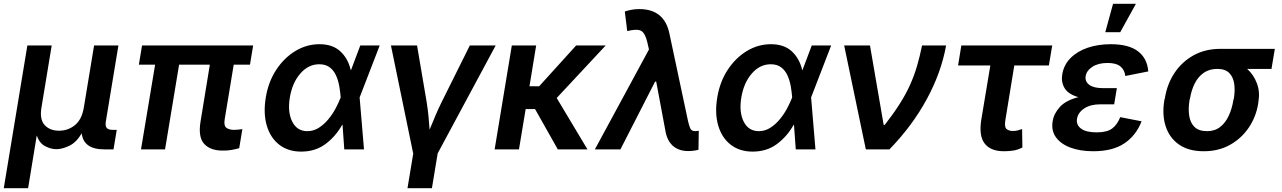

<svg xmlns="http://www.w3.org/2000/svg" viewBox="-32 -785 6738 1009"><path d="M-12.2 204.1 111.8 -545.9H239.7L186 -220.7Q175.3 -157.7 202.6 -127.9Q230 -98.1 278.3 -98.1Q326.2 -98.1 362.3 -127.9Q398.4 -157.7 408.7 -220.7L462.4 -545.9H590.3L523.9 -145Q520.5 -122.1 529.3 -112.3Q538.1 -102.5 562 -102.5H581.5L564.5 0H516.6Q406.7 0 397.5 -84.5Q369.6 -36.6 332 -18.8Q294.4 -1 264.6 -1Q235.8 -1 205.8 -16.4Q175.8 -31.7 161.1 -72.8L115.7 204.1Z M1298.3 -545.9 1281.7 -445.3H1196.3L1148.9 -158.7Q1143.1 -124.5 1157.7 -113.5Q1172.4 -102.5 1198.7 -102.5Q1210.9 -102.5 1222.2 -104Q1233.4 -105.5 1241.7 -106.4L1225.1 -6.3Q1208 -1.5 1186.3 2.7Q1164.6 6.8 1138.7 6.3Q1074.2 6.8 1041.3 -28.6Q1008.3 -64 1022 -147L1070.8 -445.3H909.2L835.4 0H709L783.2 -445.3H697.8L714.4 -545.9Z M1550.8 11.7Q1481.9 11.7 1435.3 -24.7Q1388.7 -61 1369.9 -125.2Q1351.1 -189.5 1364.7 -272.5Q1378.4 -355.5 1419.9 -418.5Q1461.4 -481.4 1520.5 -517.1Q1579.6 -552.7 1647 -552.7Q1715.8 -552.7 1756.3 -515.4Q1796.9 -478 1811 -417.5H1813L1861.3 -545.9H1963.4L1857.9 -272.9L1880.9 0H1777.3L1768.1 -128.9H1766.1Q1731.9 -67.9 1678.5 -28.1Q1625 11.7 1550.8 11.7ZM1758.3 -272.9V-274.4Q1756.3 -300.8 1751.2 -330.8Q1746.1 -360.8 1734.4 -387.5Q1722.7 -414.1 1701.2 -430.7Q1679.7 -447.3 1646 -447.3Q1588.4 -447.3 1546.1 -398.4Q1503.9 -349.6 1491.2 -272.9Q1478.5 -196.3 1503.7 -146Q1528.8 -95.7 1583.5 -95.7Q1615.2 -95.7 1642.8 -113Q1670.4 -130.4 1692.9 -157.5Q1715.3 -184.6 1731.7 -215.1Q1748 -245.6 1757.8 -271.5Z M2109.4 204.1 2139.6 22.5 2022.5 -545.9H2159.7L2210 -250Q2215.8 -213.9 2219.5 -177.2Q2223.1 -140.6 2225.6 -103.5Q2240.7 -140.6 2256.1 -177Q2271.5 -213.4 2289.6 -250L2437 -545.9H2572.8L2268.1 21L2237.8 204.1Z M2785.6 -545.9 2750.5 -331.5H2801.3L2995.6 -545.9H3150.9L2893.6 -270L3055.2 0H2899.4L2779.8 -211.9H2730.5L2695.3 0H2567.4L2657.7 -545.9Z M3584.5 8.8Q3537.6 8.8 3507.1 -16.1Q3476.6 -41 3466.3 -89.8L3416.5 -356H3410.6L3228.5 0H3094.2L3378.4 -524.9L3370.1 -561.5Q3358.9 -610.8 3337.4 -622.8Q3315.9 -634.8 3264.2 -621.6L3251.5 -724.6Q3267.1 -730 3286.4 -733.6Q3305.7 -737.3 3327.6 -737.3Q3460 -737.3 3486.3 -606.9L3584 -147.5Q3589.8 -122.6 3596.2 -109.1Q3602.5 -95.7 3623 -95.7Q3633.3 -96.2 3640.1 -97.7L3638.7 2Q3613.8 8.8 3584.5 8.8Z M3923.3 11.7Q3854.5 11.7 3807.9 -24.7Q3761.2 -61 3742.4 -125.2Q3723.6 -189.5 3737.3 -272.5Q3751 -355.5 3792.5 -418.5Q3834 -481.4 3893.1 -517.1Q3952.1 -552.7 4019.5 -552.7Q4088.4 -552.7 4128.9 -515.4Q4169.4 -478 4183.6 -417.5H4185.5L4233.9 -545.9H4335.9L4230.5 -272.9L4253.4 0H4149.9L4140.6 -128.9H4138.7Q4104.5 -67.9 4051 -28.1Q3997.6 11.7 3923.3 11.7ZM4130.9 -272.9V-274.4Q4128.9 -300.8 4123.8 -330.8Q4118.7 -360.8 4106.9 -387.5Q4095.2 -414.1 4073.7 -430.7Q4052.2 -447.3 4018.6 -447.3Q3960.9 -447.3 3918.7 -398.4Q3876.5 -349.6 3863.8 -272.9Q3851.1 -196.3 3876.2 -146Q3901.4 -95.7 3956.1 -95.7Q3987.8 -95.7 4015.4 -113Q4043 -130.4 4065.4 -157.5Q4087.9 -184.6 4104.2 -215.1Q4120.6 -245.6 4130.4 -271.5Z M4518.1 0 4404.3 -545.9H4540L4611.8 -128.9H4617.7Q4664.1 -188.5 4696.3 -239.3Q4728.5 -290 4750.2 -338.4Q4772 -386.7 4786.9 -437.3Q4801.8 -487.8 4813.5 -545.9H4939.9Q4914.6 -404.3 4838.6 -264.2Q4762.7 -124 4642.1 0Z M5497.6 -545.9 5480 -440.9H5298.3L5251.5 -154.3Q5245.1 -117.2 5257.8 -106.9Q5270.5 -96.7 5290.5 -96.7Q5305.7 -96.7 5317.1 -99.9Q5328.6 -103 5339.4 -106.9L5340.8 -9.8Q5316.4 2.4 5293.9 6.1Q5271.5 9.8 5244.1 9.8Q5174.3 9.8 5142.8 -30.5Q5111.3 -70.8 5125 -156.7L5172.4 -440.9H5002.9L5020 -545.9Z M5713.4 9.8Q5644.5 9.8 5593.5 -9.3Q5542.5 -28.3 5517.1 -63.7Q5491.7 -99.1 5500 -148.4Q5506.3 -188.5 5538.3 -223.4Q5570.3 -258.3 5635.3 -274.4Q5581.1 -290 5562.3 -322.5Q5543.5 -355 5550.3 -394Q5558.6 -444.3 5594 -480Q5629.4 -515.6 5684.1 -534.2Q5738.8 -552.7 5805.2 -552.7Q5899.4 -552.7 5948.2 -515.6Q5997.1 -478.5 6002.4 -409.7L5881.8 -385.7Q5878.4 -417 5856.4 -435.5Q5834.5 -454.1 5788.6 -454.1Q5739.7 -454.1 5709 -434.1Q5678.2 -414.1 5673.3 -384.8Q5668.9 -356.9 5692.1 -339.4Q5715.3 -321.8 5764.6 -321.8H5837.4L5827.6 -263.7L5823.2 -236.8H5750.5Q5698.2 -236.8 5665.8 -215.1Q5633.3 -193.4 5627.9 -160.6Q5622.6 -128.9 5649.2 -109.1Q5675.8 -89.4 5731.4 -89.4Q5785.2 -89.4 5812.3 -109.4Q5839.4 -129.4 5855 -169.4L5967.3 -147.5Q5938 -72.3 5876.2 -31.2Q5814.5 9.8 5713.4 9.8ZM5776.4 -615.7 5817.4 -765.1H5937.5L5855 -615.7Z M6086.9 -258.8 6089.8 -269.5Q6101.6 -343.3 6140.4 -401.9Q6179.2 -460.4 6240.7 -494.4Q6302.2 -528.3 6381.8 -528.3H6667.5L6649.9 -422.9H6522Q6555.7 -393.1 6573 -347.9Q6590.3 -302.7 6581.1 -249L6579.6 -238.3Q6568.4 -170.4 6530.3 -114Q6492.2 -57.6 6432.1 -23.9Q6372.1 9.8 6293.9 9.8Q6213.9 9.8 6163.6 -25.6Q6113.3 -61 6093.8 -121.6Q6074.2 -182.1 6086.9 -258.8ZM6222.2 -269.5 6219.2 -258.8Q6211.9 -213.9 6217.5 -176.8Q6223.1 -139.6 6245.6 -117.7Q6268.1 -95.7 6311.5 -95.7Q6352.1 -95.7 6380.1 -117.7Q6408.2 -139.6 6425.3 -176.8Q6442.4 -213.9 6449.7 -258.8L6452.6 -269.5Q6459 -311 6453.9 -345.7Q6448.7 -380.4 6427.7 -401.6Q6406.7 -422.9 6365.7 -422.9H6365.2Q6322.8 -422.9 6293.2 -401.9Q6263.7 -380.9 6246.3 -345.9Q6229 -311 6222.2 -269.5Z"/></svg>

Font: Inter Semi Bold
Style: Italic
Weight: 600
Italic angle: -9.39999°
Designer: Rasmus Andersson
Foundry: rsms
Version: Version 4.000;git-3c8e0fc